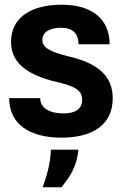

<svg xmlns="http://www.w3.org/2000/svg" viewBox="-20 -575 533 816"><path d="M241 10C377 10 459 -47 459 -157C459 -248 403 -305 269 -336C184 -357 160 -376 160 -406C160 -442 197 -457 240 -457C289 -457 313 -433 314 -387H446C446 -489 377 -555 242 -555C116 -555 27 -503 27 -398C27 -322 73 -260 228 -225C303 -207 329 -189 329 -151C329 -110 298 -93 250 -93C191 -93 151 -115 151 -158H19C19 -48 105 10 241 10ZM161 221H241C274 180 307 135 313 61H196C196 114 177 180 161 221Z"/></svg>

Font: Kathrein 75 Bold
Style: Regular
Weight: 700
Designer: Lazydogs Typefoundry, based on Open Sans by Ascender Corporation
Foundry: Lazydogs Typefoundry
Version: Version 1.003;PS 001.003;hotconv 1.0.88;makeotf.lib2.5.64775